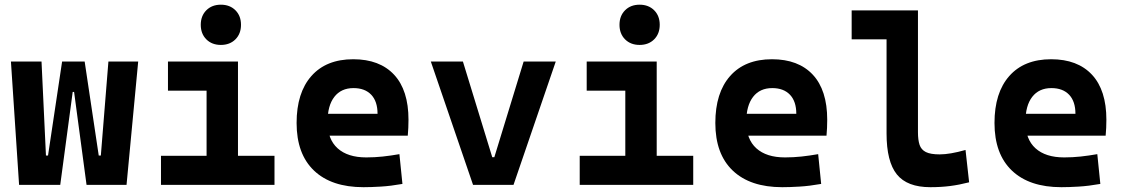

<svg xmlns="http://www.w3.org/2000/svg" viewBox="-20 -776 4728 806"><path d="M343.3 0 291 -390.1H283.2L240.7 -517.6H335.4L394.5 -123H403.3L435.1 -517.6H560.1L511.2 0ZM60.1 0 25.9 -517.6H154.3L172.9 -123H181.6L240.7 -517.6H335.4L292 -390.1H285.2L232.9 0Z M847.2 0V-488.3H979V0ZM655.8 0V-122.1H856.9V0ZM969.2 0V-122.1H1132.3V0ZM685.1 -395.5V-517.6H979V-395.5ZM907.2 -587.4Q869.6 -587.4 846.2 -610.8Q822.8 -634.3 822.8 -671.9Q822.8 -709.5 846.2 -732.9Q869.6 -756.3 907.2 -756.3Q944.8 -756.3 968.3 -732.9Q991.7 -709.5 991.7 -671.9Q991.7 -634.3 968.3 -610.8Q944.8 -587.4 907.2 -587.4Z M1505.9 9.8Q1371.4 9.8 1298.3 -59.8Q1225.1 -129.4 1225.1 -259.8Q1225.1 -386.7 1287.3 -457Q1349.5 -527.3 1462.9 -527.3Q1573.7 -527.3 1634.3 -462.4Q1694.8 -397.4 1694.8 -273.4Q1694.8 -238.3 1691.8 -206.5H1312V-298.3H1564.9Q1564.9 -350.5 1538.3 -378.4Q1511.7 -406.2 1463.9 -406.2Q1412.1 -406.2 1383.5 -369.4Q1355 -332.5 1355 -264.6Q1355 -191.5 1397.3 -153.4Q1439.6 -115.2 1517.6 -115.2Q1552.8 -115.2 1586.9 -118.9Q1621.1 -122.6 1656.7 -128.9L1669.4 -3.9Q1619.8 4.9 1578.7 7.3Q1537.5 9.8 1505.9 9.8Z M1965.8 0 1788.6 -517.6H1923.3L2046.4 -116.2H2055.2L2178.2 -517.6H2313L2135.7 0Z M2605 0V-488.3H2736.8V0ZM2413.6 0V-122.1H2614.7V0ZM2727.1 0V-122.1H2890.1V0ZM2442.9 -395.5V-517.6H2736.8V-395.5ZM2665 -587.4Q2627.4 -587.4 2604 -610.8Q2580.6 -634.3 2580.6 -671.9Q2580.6 -709.5 2604 -732.9Q2627.4 -756.3 2665 -756.3Q2702.6 -756.3 2726.1 -732.9Q2749.5 -709.5 2749.5 -671.9Q2749.5 -634.3 2726.1 -610.8Q2702.6 -587.4 2665 -587.4Z M3263.7 9.8Q3129.2 9.8 3056.1 -59.8Q2982.9 -129.4 2982.9 -259.8Q2982.9 -386.7 3045.1 -457Q3107.3 -527.3 3220.7 -527.3Q3331.5 -527.3 3392.1 -462.4Q3452.6 -397.4 3452.6 -273.4Q3452.6 -238.3 3449.6 -206.5H3069.8V-298.3H3322.8Q3322.8 -350.5 3296.1 -378.4Q3269.5 -406.2 3221.7 -406.2Q3169.9 -406.2 3141.4 -369.4Q3112.8 -332.5 3112.8 -264.6Q3112.8 -191.5 3155.1 -153.4Q3197.4 -115.2 3275.4 -115.2Q3310.6 -115.2 3344.8 -118.9Q3378.9 -122.6 3414.6 -128.9L3427.2 -3.9Q3377.6 4.9 3336.5 7.3Q3295.3 9.8 3263.7 9.8Z M3885.7 9.8Q3788.1 9.8 3744.9 -43.9Q3701.7 -97.7 3701.7 -215.8V-732.4H3833.5V-220.7Q3833.5 -188.5 3840.3 -168Q3847.2 -147.5 3866.7 -137.7Q3886.2 -127.9 3924.8 -127.9Q3967.8 -127.9 4033.2 -146.5L4048.3 -10.7Q4006.8 0 3968.3 4.9Q3929.7 9.8 3885.7 9.8ZM3555.2 -610.8V-732.4H3710.4V-610.8Z M4435.5 9.8Q4301.1 9.8 4228 -59.8Q4154.8 -129.4 4154.8 -259.8Q4154.8 -386.7 4217 -457Q4279.2 -527.3 4392.6 -527.3Q4503.4 -527.3 4564 -462.4Q4624.5 -397.4 4624.5 -273.4Q4624.5 -238.3 4621.4 -206.5H4241.7V-298.3H4494.6Q4494.6 -350.5 4468 -378.4Q4441.4 -406.2 4393.6 -406.2Q4341.8 -406.2 4313.2 -369.4Q4284.7 -332.5 4284.7 -264.6Q4284.7 -191.5 4327 -153.4Q4369.3 -115.2 4447.3 -115.2Q4482.5 -115.2 4516.6 -118.9Q4550.8 -122.6 4586.4 -128.9L4599.1 -3.9Q4549.5 4.9 4508.4 7.3Q4467.2 9.8 4435.5 9.8Z"/></svg>

Font: Cascadia Code
Style: Regular
Weight: 400
Monospace: yes
Designer: Aaron Bell
Foundry: Saja Typeworks
Version: Version 2106.017